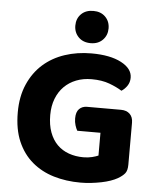

<svg xmlns="http://www.w3.org/2000/svg" viewBox="-57 -883 774 949"><g transform="rotate(5 329.5 -408.5)"><path d="M606 -92Q606 -63 595 -49Q584 -35 560 -21Q546 -13 526 -6Q506 1 481.5 6Q457 11 430.5 14Q404 17 378 17Q306 17 244.5 -1.5Q183 -20 137 -59Q91 -98 65 -158Q39 -218 39 -302Q39 -381 65.5 -441.5Q92 -502 137.5 -542.5Q183 -583 244.5 -603.5Q306 -624 377 -624Q470 -624 525 -595Q580 -566 580 -521Q580 -498 568 -480.5Q556 -463 540 -453Q515 -469 477.5 -483Q440 -497 389 -497Q347 -497 312.5 -483.5Q278 -470 253 -445Q228 -420 214 -384Q200 -348 200 -303Q200 -254 213.5 -217.5Q227 -181 251 -157Q275 -133 308.5 -121Q342 -109 381 -109Q405 -109 424.5 -114Q444 -119 455 -124V-237H340Q334 -247 329 -263Q324 -279 324 -297Q324 -329 339 -344Q354 -359 378 -359H546Q574 -359 590 -343.5Q606 -328 606 -300ZM450 -754Q450 -720 427.5 -697Q405 -674 368 -674Q330 -674 307.5 -697Q285 -720 285 -754Q285 -789 307.5 -811.5Q330 -834 368 -834Q405 -834 427.5 -811.5Q450 -789 450 -754Z"/></g></svg>

Font: Baloo Thambi 2
Style: Bold
Weight: 700
Designer: Aadarsh Rajan and Ek Type
Foundry: Ek Type
Version: Version 1.640;hotconv 1.0.111;makeotfexe 2.5.65597; ttfautoh